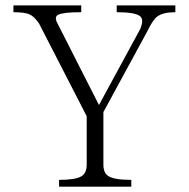

<svg xmlns="http://www.w3.org/2000/svg" viewBox="-20 -698 707 719"><path d="M201.2 1H471.7V-24.4Q409.2 -24.4 386.7 -38.1Q367.2 -49.8 367.2 -81.1V-278.3L531.2 -580.1Q551.8 -623 568.4 -635.7Q589.8 -652.3 636.7 -652.3V-677.7H417V-652.3Q485.4 -652.3 503.9 -637.7Q520.5 -625 504.9 -588.9L350.6 -304.7L196.3 -608.4Q181.6 -633.8 197.3 -642.6Q215.8 -652.3 284.2 -652.3V-677.7H30.3V-652.3Q73.2 -652.3 91.8 -643.6Q107.4 -636.7 126 -610.4L304.7 -262.7V-82Q304.7 -49.8 285.2 -38.1Q262.7 -24.4 201.2 -24.4Z"/></svg>

Font: Batang
Style: Regular
Weight: 400
Version: Version 2.21